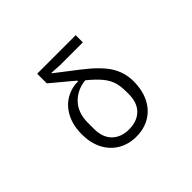

<svg xmlns="http://www.w3.org/2000/svg" viewBox="-161 -1043 1322 1322"><g transform="rotate(-45 500.0 -382.0)"><path d="M244 -263Q244 -350 276.5 -413Q309 -476 364 -508.5Q419 -541 485 -541V-546L466 -563L322 -683V-777H697V-707H474L395 -712V-708L552 -587Q665 -500 710 -428.5Q755 -357 755 -271Q755 -184 723 -120Q691 -56 633 -21.5Q575 13 499 13Q424 13 366 -21.5Q308 -56 276 -118.5Q244 -181 244 -263ZM669 -233V-253Q669 -308 657.5 -346.5Q646 -385 615.5 -423Q585 -461 524 -511Q438 -502 384 -444.5Q330 -387 330 -290V-234Q330 -148 376 -103Q422 -58 499 -58Q577 -58 623 -103Q669 -148 669 -233Z"/></g></svg>

Font: IBM Plex Sans JP
Style: Regular
Weight: 400
Designer: Mike Abbink; Paul van der Laan; Pieter van Rosmalen; Wujin Sim; Yejin Wi; Jinhee Kim; Boomi Park; Yona Kim; Kichan Ma
Foundry: Sandoll Inc.
Version: Version 1.001